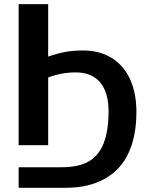

<svg xmlns="http://www.w3.org/2000/svg" viewBox="-20 -708 743 936"><path d="M509.3 -164.1Q509.3 -257.3 468.3 -306.2Q427.2 -355 349.6 -355Q277.8 -355 214.8 -330.1V0H70.8V-688H214.8V-432.1Q261.7 -448.2 299.8 -455.1Q337.9 -461.9 385.3 -461.9Q464.4 -461.9 523.2 -426.3Q582 -390.6 613.5 -323Q645 -255.4 645 -162.1Q645 -47.4 607.9 35.2Q570.8 117.7 492.2 162.6Q413.6 207.5 300.3 207.5H70.8V107.4H278.8Q364.7 107.4 414.1 78.1Q463.4 48.8 486.3 -12.2Q509.3 -73.2 509.3 -164.1Z"/></svg>

Font: Arial
Style: Bold
Weight: 700
Designer: Steve Matteson
Foundry: Ascender Corporation
Version: Version 2.00.3